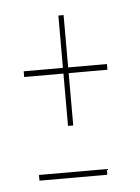

<svg xmlns="http://www.w3.org/2000/svg" viewBox="-36 -479 294 402"><g transform="rotate(-5 111.0 -277.5)"><path d="M101 -216H112V-326H193.5V-338H112V-448H101V-338H18.5V-326H101ZM31.5 -107H174V-119H31.5Z"/></g></svg>

Font: Anybody UltraCondensed Thin Thin
Style: Regular
Weight: 250
Version: Version 1.111